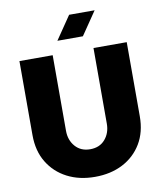

<svg xmlns="http://www.w3.org/2000/svg" viewBox="-98 -985 907 1075"><g transform="rotate(-10 356.0 -447.5)"><path d="M355 12Q266 12 197.5 -23.5Q129 -59 89.5 -124Q50 -189 50 -279V-700H239V-270Q239 -217 270.5 -181Q302 -145 355 -145Q409 -145 440 -181Q471 -217 471 -270V-700H660V-279Q660 -189 621 -124Q582 -59 513.5 -23.5Q445 12 355 12ZM279 -775 369 -907H514L424 -775Z"/></g></svg>

Font: MuseoModerno ExtraBold
Style: Regular
Weight: 800
Designer: Pablo Cosgaya, Héctor Gatti, Marcela Romero, and the Authors of The MuseoModerno Project.
Foundry: Omnibus-Type Team
Version: Version 1.001